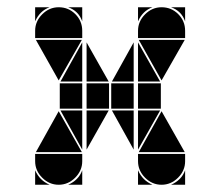

<svg xmlns="http://www.w3.org/2000/svg" viewBox="-20 -512 608 530"><path d="M142 -492Q169 -492 188 -473Q207 -454 207 -427V-407H77V-427Q77 -453 96.5 -472.5Q116 -492 142 -492ZM426 -492Q453 -492 472 -473Q491 -454 491 -427V-407H361V-427Q361 -453 380.5 -472.5Q400 -492 426 -492ZM426 -2Q400 -2 380.5 -21.5Q361 -41 361 -67V-87H491V-67Q491 -41 471.5 -21.5Q452 -2 426 -2ZM142 -2Q116 -2 96.5 -21.5Q77 -41 77 -67V-87H207V-67Q207 -41 187.5 -21.5Q168 -2 142 -2ZM363 -92 426 -205 490 -92ZM79 -92 142 -205 206 -92ZM206 -402 142 -290 79 -402ZM490 -402 426 -290 363 -402ZM424 -212H361V-282H424ZM349 -212H287V-282H349ZM281 -212H219V-282H281ZM219 -287V-395L280 -287ZM361 -287V-395L422 -287ZM361 -207H422L361 -99ZM219 -207H280L219 -99ZM207 -287H147L207 -395ZM349 -207V-99L289 -207ZM349 -287H289L349 -395ZM207 -207V-99L147 -207ZM77 -42Q89 -14 117 -2H77ZM361 -42Q373 -14 401 -2H361ZM361 -492H401Q387 -487 377 -477Q367 -467 361 -453ZM77 -492H117Q103 -487 93 -477Q83 -467 77 -453ZM168 -2Q182 -8 192 -18Q202 -28 207 -42V-2ZM452 -2Q466 -8 476 -18Q486 -28 491 -42V-2ZM491 -492V-453Q481 -482 452 -492ZM207 -492V-453Q197 -482 168 -492ZM207 -212H145V-282H207Z"/></svg>

Font: CAT DyFa
Style: Regular
Weight: 400
Designer: Peter Wiegel
Foundry: Peter Wiegel
Version: Version 1.001; ttfautohint (v1.3)